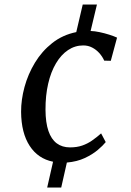

<svg xmlns="http://www.w3.org/2000/svg" viewBox="-20 -703 575 841"><path d="M186.7 118.3 212.4 5.4Q146.5 -7.8 109.9 -64.2Q73.2 -120.5 72.4 -213.1Q72.2 -266 87.4 -322.1Q102.7 -378.2 133.1 -428.5Q163.5 -478.7 208.9 -514.5Q254.3 -550.3 314.1 -562.4L342.4 -683.2H404.6L376.9 -567.3Q394.6 -566.8 416.2 -562.2Q437.8 -557.7 458.5 -551.1Q479.2 -544.5 492.7 -538.2L465.3 -436.7L436.6 -437.4Q428.2 -455.8 414.7 -470.8Q401.2 -485.7 383.6 -494.8Q366 -504 344.6 -504Q308.5 -504 278 -483.6Q247.6 -463.3 225.3 -425.7Q202.9 -388.1 191 -336.4Q179 -284.7 179.3 -222.2Q179.6 -166 192.1 -129.5Q204.6 -93.1 228.5 -75.2Q252.4 -57.4 286.6 -57.4Q316.7 -57.4 339.9 -65.4Q363.1 -73.4 382.9 -87.2Q402.8 -101 422.9 -118.7L443.1 -80.6Q431.3 -65.7 408.3 -46.2Q385.3 -26.7 351.5 -10.8Q317.7 5 272.9 9L248.2 118.3Z"/></svg>

Font: Merriweather Light
Style: Italic
Weight: 300
Italic angle: -7.8°
Designer: Eben Sorkin
Foundry: Eben Sorkin
Version: Version 2.101